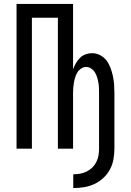

<svg xmlns="http://www.w3.org/2000/svg" viewBox="-20 -755 665 975"><path d="M352 200V130Q370 130 387 127Q404 124 420 116Q436 108 448.5 96Q461 84 469 68Q477 52 480 35Q483 18 483 0V-282Q483 -296 482.5 -309.5Q482 -323 479.5 -336.5Q477 -350 473 -363Q469 -376 462 -387.5Q455 -399 443 -407Q431 -415 417 -415Q404 -415 392 -407Q380 -399 373 -387.5Q366 -376 362 -363Q358 -350 355.5 -336.5Q353 -323 352 -309.5Q351 -296 351 -282V0H274V-665H142V0H64V-735H351V-403Q357 -419 365.5 -434Q374 -449 386 -461Q398 -473 414.5 -479Q431 -485 448 -485Q469 -485 489 -474.5Q509 -464 521.5 -447Q534 -430 541.5 -409.5Q549 -389 553.5 -368Q558 -347 559.5 -325Q561 -303 561 -282V0Q561 27 556 54.5Q551 82 538 106Q525 130 504.5 149Q484 168 459 179.5Q434 191 407 195.5Q380 200 352 200Z"/></svg>

Font: Zed Sans
Style: Regular
Weight: 400
Designer: Belleve Invis
Foundry: Belleve Invis
Version: Version 1.0.0; ttfautohint (v1.8.4)